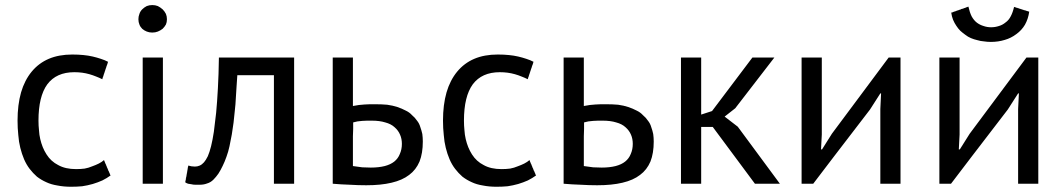

<svg xmlns="http://www.w3.org/2000/svg" viewBox="-20 -711 4113 743"><path d="M382.8 -91.8Q374 -84 362.3 -78.1Q350.6 -72.3 336.9 -67.4Q323.2 -61.5 307.6 -58.6Q292 -56.6 274.4 -56.6Q253.9 -56.6 236.3 -60.5Q218.8 -64.5 205.1 -72.3Q191.4 -79.1 179.7 -89.8Q168.9 -99.6 160.2 -113.3Q151.4 -127 145.5 -141.6Q139.6 -156.2 135.7 -172.9Q131.8 -189.5 130.9 -207Q128.9 -224.6 128.9 -244.1Q128.9 -337.9 163.1 -384.8Q198.2 -431.6 267.6 -431.6Q283.2 -431.6 297.9 -429.7Q312.5 -427.7 326.2 -423.8Q339.8 -419.9 351.6 -415Q364.3 -410.2 376 -404.3Q376 -404.3 376 -405.3Q376 -405.3 376 -406.2Q376 -406.2 377 -407.2Q377 -407.2 377 -408.2Q377 -408.2 377 -409.2Q377 -410.2 377.9 -411.1Q377.9 -411.1 377.9 -412.1Q377.9 -412.1 378.9 -413.1Q378.9 -413.1 378.9 -414.1Q378.9 -414.1 378.9 -415Q378.9 -415 379.9 -416Q379.9 -416 379.9 -417Q379.9 -417 379.9 -417Q379.9 -417 379.9 -418Q379.9 -418 380.9 -418.9Q380.9 -418.9 380.9 -420.9Q380.9 -420.9 381.8 -421.9Q381.8 -421.9 381.8 -422.9Q381.8 -422.9 381.8 -422.9Q381.8 -422.9 381.8 -423.8Q381.8 -423.8 382.8 -425.8Q382.8 -425.8 382.8 -426.8Q382.8 -426.8 383.8 -427.7Q383.8 -427.7 383.8 -427.7Q383.8 -428.7 383.8 -429.7Q383.8 -429.7 384.8 -430.7Q384.8 -430.7 384.8 -430.7Q384.8 -431.6 384.8 -432.6Q384.8 -432.6 385.7 -433.6Q385.7 -433.6 385.7 -433.6Q385.7 -434.6 385.7 -435.5Q385.7 -435.5 385.7 -435.5Q385.7 -436.5 386.7 -437.5Q386.7 -437.5 386.7 -438.5Q386.7 -438.5 387.7 -439.5Q387.7 -439.5 387.7 -440.4Q387.7 -440.4 387.7 -441.4Q387.7 -441.4 387.7 -441.4Q387.7 -441.4 388.7 -443.4Q388.7 -443.4 388.7 -444.3Q388.7 -444.3 389.6 -445.3Q389.6 -445.3 389.6 -446.3Q389.6 -446.3 389.6 -447.3Q389.6 -447.3 390.6 -448.2Q390.6 -448.2 390.6 -449.2Q390.6 -449.2 390.6 -450.2Q390.6 -450.2 391.6 -451.2Q391.6 -451.2 391.6 -452.1Q391.6 -452.1 391.6 -453.1Q391.6 -453.1 391.6 -453.1Q391.6 -453.1 392.6 -455.1Q392.6 -455.1 392.6 -456.1Q392.6 -456.1 393.6 -457Q393.6 -457 393.6 -458Q393.6 -458 393.6 -459Q393.6 -459 394.5 -460Q394.5 -460 394.5 -460.9Q394.5 -460.9 394.5 -460.9Q394.5 -460.9 395.5 -462.9Q395.5 -462.9 395.5 -463.9Q395.5 -463.9 395.5 -463.9Q395.5 -464.8 396.5 -465.8Q396.5 -465.8 396.5 -466.8Q396.5 -466.8 396.5 -467.8Q396.5 -467.8 397.5 -468.8Q397.5 -468.8 397.5 -469.7Q397.5 -469.7 397.5 -470.7Q397.5 -470.7 398.4 -471.7Q385.7 -478.5 370.1 -483.4Q355.5 -488.3 338.9 -492.2Q322.3 -496.1 302.7 -498Q283.2 -500 259.8 -500Q208 -500 168.9 -483.4Q129.9 -466.8 102.5 -433.6Q75.2 -400.4 61.5 -353.5Q47.9 -305.7 47.9 -244.1Q47.9 -214.8 50.8 -188.5Q52.7 -162.1 58.6 -138.7Q64.5 -115.2 73.2 -94.7Q82 -74.2 94.7 -57.6Q107.4 -41 123 -27.3Q139.6 -14.6 159.2 -5.9Q177.7 2.9 202.1 6.8Q226.6 11.7 254.9 11.7Q277.3 11.7 297.9 9.8Q318.4 6.8 338.9 1Q358.4 -4.9 376 -12.7Q393.6 -21.5 408.2 -32.2Q408.2 -32.2 407.2 -33.2Q407.2 -33.2 406.2 -34.2Q406.2 -34.2 406.2 -35.2Q406.2 -35.2 406.2 -36.1Q406.2 -36.1 405.3 -37.1Q405.3 -37.1 405.3 -38.1Q405.3 -38.1 404.3 -39.1Q404.3 -39.1 404.3 -40Q404.3 -40 404.3 -41Q404.3 -41 403.3 -42Q403.3 -42 403.3 -43Q403.3 -43 402.3 -43.9Q402.3 -43.9 402.3 -43.9Q402.3 -43.9 402.3 -44.9Q402.3 -44.9 401.4 -45.9Q401.4 -45.9 401.4 -47.9Q401.4 -47.9 400.4 -48.8Q400.4 -48.8 400.4 -49.8Q400.4 -49.8 399.4 -49.8Q399.4 -49.8 399.4 -50.8Q399.4 -50.8 398.4 -52.7Q398.4 -52.7 398.4 -53.7Q398.4 -53.7 398.4 -53.7Q398.4 -53.7 397.5 -55.7Q397.5 -55.7 397.5 -56.6Q397.5 -56.6 396.5 -56.6Q396.5 -56.6 396.5 -57.6Q396.5 -57.6 396.5 -58.6Q396.5 -58.6 396.5 -59.6Q396.5 -59.6 395.5 -59.6Q395.5 -59.6 395.5 -60.5Q395.5 -60.5 395.5 -61.5Q395.5 -61.5 394.5 -61.5Q394.5 -61.5 394.5 -62.5Q394.5 -62.5 394.5 -63.5Q394.5 -63.5 393.6 -63.5Q393.6 -63.5 393.6 -64.5Q393.6 -64.5 393.6 -65.4Q393.6 -65.4 392.6 -66.4Q392.6 -66.4 392.6 -67.4Q392.6 -67.4 392.6 -68.4Q392.6 -68.4 391.6 -69.3Q391.6 -69.3 391.6 -70.3Q391.6 -70.3 390.6 -71.3Q390.6 -71.3 390.6 -71.3Q390.6 -71.3 390.6 -72.3Q390.6 -72.3 390.6 -73.2Q390.6 -73.2 389.6 -74.2Q389.6 -74.2 389.6 -75.2Q389.6 -75.2 388.7 -76.2Q388.7 -76.2 388.7 -77.1Q388.7 -77.1 387.7 -78.1Q387.7 -78.1 387.7 -79.1Q387.7 -79.1 386.7 -80.1Q386.7 -80.1 386.7 -81.1Q386.7 -81.1 386.7 -82Q386.7 -82 385.7 -83Q385.7 -83 385.7 -84Q385.7 -84 384.8 -85Q384.8 -85 384.8 -86.9Q384.8 -86.9 383.8 -87.9Q383.8 -87.9 383.8 -88.9Q383.8 -88.9 382.8 -89.8Q382.8 -90.8 382.8 -91.8Z M532.2 0Q551.8 0 610.4 0Q610.4 -122.1 610.4 -488.3Q590.8 -488.3 532.2 -488.3Q532.2 -366.2 532.2 0ZM530.3 -599.6Q538.1 -592.8 547.9 -588.9Q557.6 -585 569.3 -585Q581.1 -585 590.8 -588.9Q600.6 -592.8 609.4 -599.6Q617.2 -607.4 622.1 -616.2Q626 -625 626 -636.7Q626 -647.5 622.1 -657.2Q617.2 -667 609.4 -674.8Q600.6 -682.6 590.8 -687.5Q581.1 -691.4 569.3 -691.4Q557.6 -691.4 547.9 -687.5Q538.1 -682.6 530.3 -674.8Q522.5 -667 519.5 -657.2Q515.6 -647.5 515.6 -636.7Q515.6 -625 519.5 -616.2Q522.5 -607.4 530.3 -599.6Z M1040 0Q1059.6 0 1118.2 0Q1118.2 -122.1 1118.2 -488.3Q1044.9 -488.3 827.1 -488.3Q826.2 -421.9 823.2 -369.1Q820.3 -315.4 816.4 -274.4Q811.5 -233.4 807.6 -201.2Q802.7 -168.9 796.9 -145.5Q791 -122.1 784.2 -106.4Q776.4 -90.8 769.5 -83Q761.7 -74.2 752.9 -70.3Q744.1 -66.4 734.4 -66.4Q726.6 -66.4 720.7 -67.4Q714.8 -68.4 709 -70.3Q709 -69.3 708 -68.4Q708 -68.4 708 -67.4Q708 -67.4 708 -66.4Q708 -66.4 708 -65.4Q708 -65.4 707 -64.5Q707 -64.5 707 -63.5Q707 -63.5 707 -62.5Q707 -62.5 707 -61.5Q707 -61.5 707 -60.5Q707 -60.5 706.1 -58.6Q706.1 -58.6 706.1 -57.6Q706.1 -57.6 706.1 -56.6Q706.1 -56.6 706.1 -55.7Q706.1 -55.7 706.1 -54.7Q706.1 -54.7 706.1 -54.7Q706.1 -54.7 705.1 -53.7Q705.1 -52.7 705.1 -51.8Q705.1 -51.8 705.1 -50.8Q705.1 -50.8 705.1 -49.8Q705.1 -49.8 705.1 -49.8Q705.1 -49.8 705.1 -48.8Q705.1 -47.9 704.1 -46.9Q704.1 -46.9 704.1 -45.9Q704.1 -45.9 704.1 -45.9Q704.1 -45.9 704.1 -44.9Q704.1 -44.9 704.1 -43Q704.1 -43 703.1 -42Q703.1 -42 703.1 -41Q703.1 -41 703.1 -40Q703.1 -40 703.1 -40Q703.1 -40 703.1 -38.1Q703.1 -38.1 703.1 -37.1Q703.1 -37.1 702.1 -36.1Q702.1 -36.1 702.1 -35.2Q702.1 -35.2 702.1 -35.2Q702.1 -35.2 702.1 -34.2Q702.1 -34.2 702.1 -33.2Q702.1 -33.2 702.1 -32.2Q702.1 -32.2 702.1 -32.2Q702.1 -32.2 701.2 -30.3Q701.2 -30.3 701.2 -29.3Q701.2 -29.3 701.2 -29.3Q701.2 -29.3 701.2 -27.3Q701.2 -27.3 701.2 -26.4Q701.2 -26.4 700.2 -26.4Q700.2 -26.4 700.2 -24.4Q700.2 -24.4 700.2 -23.4Q700.2 -23.4 700.2 -22.5Q700.2 -22.5 700.2 -21.5Q700.2 -21.5 699.2 -20.5Q699.2 -20.5 699.2 -20.5Q699.2 -19.5 699.2 -18.6Q699.2 -18.6 699.2 -18.6Q699.2 -18.6 699.2 -17.6Q699.2 -17.6 699.2 -16.6Q699.2 -16.6 699.2 -15.6Q699.2 -15.6 698.2 -14.6Q698.2 -14.6 698.2 -14.6Q698.2 -13.7 698.2 -12.7Q698.2 -12.7 698.2 -11.7Q698.2 -11.7 698.2 -11.7Q698.2 -11.7 697.3 -9.8Q697.3 -9.8 697.3 -8.8Q697.3 -8.8 697.3 -7.8Q697.3 -7.8 697.3 -6.8Q697.3 -6.8 697.3 -5.9Q697.3 -5.9 697.3 -4.9Q697.3 -4.9 697.3 -4.9Q702.1 -2 708 0Q713.9 1 720.7 2Q727.5 3.9 736.3 3.9Q744.1 3.9 752.9 3.9Q768.6 3.9 781.2 -1Q794.9 -4.9 805.7 -15.6Q816.4 -26.4 825.2 -39.1Q834 -52.7 841.8 -69.3Q849.6 -85 856.4 -104.5Q863.3 -123 868.2 -145.5Q872.1 -168 877 -190.4Q880.9 -212.9 883.8 -236.3Q886.7 -259.8 888.7 -283.2Q891.6 -307.6 892.6 -331.1Q893.6 -354.5 895.5 -377Q896.5 -399.4 898.4 -419.9Q945.3 -419.9 1040 -419.9Q1040 -315.4 1040 0Z M1346.7 -237.3Q1354.5 -239.3 1363.3 -241.2Q1372.1 -242.2 1381.8 -243.2Q1391.6 -243.2 1401.4 -244.1Q1410.2 -244.1 1418 -244.1Q1449.2 -244.1 1470.7 -237.3Q1493.2 -231.4 1506.8 -218.8Q1521.5 -206.1 1528.3 -189.5Q1535.2 -173.8 1535.2 -154.3Q1535.2 -132.8 1527.3 -115.2Q1520.5 -97.7 1505.9 -85.9Q1491.2 -74.2 1468.8 -68.4Q1445.3 -62.5 1415 -62.5Q1398.4 -62.5 1381.8 -63.5Q1364.3 -65.4 1345.7 -68.4Q1345.7 -100.6 1345.7 -128.9Q1345.7 -158.2 1345.7 -183.6Q1346.7 -198.2 1346.7 -211.9Q1346.7 -225.6 1346.7 -237.3ZM1345.7 -488.3Q1326.2 -488.3 1267.6 -488.3Q1267.6 -366.2 1267.6 0Q1300.8 2.9 1334 3.9Q1366.2 5.9 1397.5 5.9Q1454.1 5.9 1495.1 -3.9Q1537.1 -13.7 1563.5 -34.2Q1589.8 -53.7 1603.5 -85.9Q1616.2 -118.2 1616.2 -163.1Q1616.2 -177.7 1614.3 -192.4Q1611.3 -206.1 1606.4 -219.7Q1602.5 -233.4 1593.8 -244.1Q1585.9 -255.9 1574.2 -265.6Q1564.5 -276.4 1549.8 -283.2Q1535.2 -291 1517.6 -296.9Q1500 -302.7 1478.5 -305.7Q1457 -307.6 1431.6 -307.6Q1421.9 -307.6 1412.1 -307.6Q1401.4 -307.6 1390.6 -306.6Q1380.9 -305.7 1369.1 -304.7Q1357.4 -302.7 1345.7 -300.8Q1345.7 -363.3 1345.7 -488.3Z M2029.3 -91.8Q2020.5 -84 2008.8 -78.1Q1997.1 -72.3 1983.4 -67.4Q1969.7 -61.5 1954.1 -58.6Q1938.5 -56.6 1920.9 -56.6Q1900.4 -56.6 1882.8 -60.5Q1865.2 -64.5 1851.6 -72.3Q1837.9 -79.1 1826.2 -89.8Q1815.4 -99.6 1806.6 -113.3Q1797.9 -127 1792 -141.6Q1786.1 -156.2 1782.2 -172.9Q1778.3 -189.5 1777.3 -207Q1775.4 -224.6 1775.4 -244.1Q1775.4 -337.9 1809.6 -384.8Q1844.7 -431.6 1914.1 -431.6Q1929.7 -431.6 1944.3 -429.7Q1959 -427.7 1972.7 -423.8Q1986.3 -419.9 1998 -415Q2010.7 -410.2 2022.5 -404.3Q2022.5 -404.3 2022.5 -405.3Q2022.5 -405.3 2022.5 -406.2Q2022.5 -406.2 2023.4 -407.2Q2023.4 -407.2 2023.4 -408.2Q2023.4 -408.2 2023.4 -409.2Q2023.4 -410.2 2024.4 -411.1Q2024.4 -411.1 2024.4 -412.1Q2024.4 -412.1 2025.4 -413.1Q2025.4 -413.1 2025.4 -414.1Q2025.4 -414.1 2025.4 -415Q2025.4 -415 2026.4 -416Q2026.4 -416 2026.4 -417Q2026.4 -417 2026.4 -417Q2026.4 -417 2026.4 -418Q2026.4 -418 2027.3 -418.9Q2027.3 -418.9 2027.3 -420.9Q2027.3 -420.9 2028.3 -421.9Q2028.3 -421.9 2028.3 -422.9Q2028.3 -422.9 2028.3 -422.9Q2028.3 -422.9 2028.3 -423.8Q2028.3 -423.8 2029.3 -425.8Q2029.3 -425.8 2029.3 -426.8Q2029.3 -426.8 2030.3 -427.7Q2030.3 -427.7 2030.3 -427.7Q2030.3 -428.7 2030.3 -429.7Q2030.3 -429.7 2031.2 -430.7Q2031.2 -430.7 2031.2 -430.7Q2031.2 -431.6 2031.2 -432.6Q2031.2 -432.6 2032.2 -433.6Q2032.2 -433.6 2032.2 -433.6Q2032.2 -434.6 2032.2 -435.5Q2032.2 -435.5 2032.2 -435.5Q2032.2 -436.5 2033.2 -437.5Q2033.2 -437.5 2033.2 -438.5Q2033.2 -438.5 2034.2 -439.5Q2034.2 -439.5 2034.2 -440.4Q2034.2 -440.4 2034.2 -441.4Q2034.2 -441.4 2034.2 -441.4Q2034.2 -441.4 2035.2 -443.4Q2035.2 -443.4 2035.2 -444.3Q2035.2 -444.3 2036.1 -445.3Q2036.1 -445.3 2036.1 -446.3Q2036.1 -446.3 2036.1 -447.3Q2036.1 -447.3 2037.1 -448.2Q2037.1 -448.2 2037.1 -449.2Q2037.1 -449.2 2037.1 -450.2Q2037.1 -450.2 2038.1 -451.2Q2038.1 -451.2 2038.1 -452.1Q2038.1 -452.1 2038.1 -453.1Q2038.1 -453.1 2038.1 -453.1Q2038.1 -453.1 2039.1 -455.1Q2039.1 -455.1 2039.1 -456.1Q2039.1 -456.1 2040 -457Q2040 -457 2040 -458Q2040 -458 2040 -459Q2040 -459 2041 -460Q2041 -460 2041 -460.9Q2041 -460.9 2041 -460.9Q2041 -460.9 2042 -462.9Q2042 -462.9 2042 -463.9Q2042 -463.9 2042 -463.9Q2042 -464.8 2043 -465.8Q2043 -465.8 2043 -466.8Q2043 -466.8 2043 -467.8Q2043 -467.8 2043.9 -468.8Q2043.9 -468.8 2043.9 -469.7Q2043.9 -469.7 2043.9 -470.7Q2043.9 -470.7 2044.9 -471.7Q2032.2 -478.5 2016.6 -483.4Q2002 -488.3 1985.4 -492.2Q1968.8 -496.1 1949.2 -498Q1929.7 -500 1906.2 -500Q1854.5 -500 1815.4 -483.4Q1776.4 -466.8 1749 -433.6Q1721.7 -400.4 1708 -353.5Q1694.3 -305.7 1694.3 -244.1Q1694.3 -214.8 1697.3 -188.5Q1699.2 -162.1 1705.1 -138.7Q1710.9 -115.2 1719.7 -94.7Q1728.5 -74.2 1741.2 -57.6Q1753.9 -41 1769.5 -27.3Q1786.1 -14.6 1805.7 -5.9Q1824.2 2.9 1848.6 6.8Q1873 11.7 1901.4 11.7Q1923.8 11.7 1944.3 9.8Q1964.8 6.8 1985.4 1Q2004.9 -4.9 2022.5 -12.7Q2040 -21.5 2054.7 -32.2Q2054.7 -32.2 2053.7 -33.2Q2053.7 -33.2 2052.7 -34.2Q2052.7 -34.2 2052.7 -35.2Q2052.7 -35.2 2052.7 -36.1Q2052.7 -36.1 2051.8 -37.1Q2051.8 -37.1 2051.8 -38.1Q2051.8 -38.1 2050.8 -39.1Q2050.8 -39.1 2050.8 -40Q2050.8 -40 2050.8 -41Q2050.8 -41 2049.8 -42Q2049.8 -42 2049.8 -43Q2049.8 -43 2048.8 -43.9Q2048.8 -43.9 2048.8 -43.9Q2048.8 -43.9 2048.8 -44.9Q2048.8 -44.9 2047.9 -45.9Q2047.9 -45.9 2047.9 -47.9Q2047.9 -47.9 2046.9 -48.8Q2046.9 -48.8 2046.9 -49.8Q2046.9 -49.8 2045.9 -49.8Q2045.9 -49.8 2045.9 -50.8Q2045.9 -50.8 2044.9 -52.7Q2044.9 -52.7 2044.9 -53.7Q2044.9 -53.7 2044.9 -53.7Q2044.9 -53.7 2043.9 -55.7Q2043.9 -55.7 2043.9 -56.6Q2043.9 -56.6 2043 -56.6Q2043 -56.6 2043 -57.6Q2043 -57.6 2043 -58.6Q2043 -58.6 2043 -59.6Q2043 -59.6 2042 -59.6Q2042 -59.6 2042 -60.5Q2042 -60.5 2042 -61.5Q2042 -61.5 2041 -61.5Q2041 -61.5 2041 -62.5Q2041 -62.5 2041 -63.5Q2041 -63.5 2040 -63.5Q2040 -63.5 2040 -64.5Q2040 -64.5 2040 -65.4Q2040 -65.4 2039.1 -66.4Q2039.1 -66.4 2039.1 -67.4Q2039.1 -67.4 2039.1 -68.4Q2039.1 -68.4 2038.1 -69.3Q2038.1 -69.3 2038.1 -70.3Q2038.1 -70.3 2037.1 -71.3Q2037.1 -71.3 2037.1 -71.3Q2037.1 -71.3 2037.1 -72.3Q2037.1 -72.3 2037.1 -73.2Q2037.1 -73.2 2036.1 -74.2Q2036.1 -74.2 2036.1 -75.2Q2036.1 -75.2 2035.2 -76.2Q2035.2 -76.2 2035.2 -77.1Q2035.2 -77.1 2034.2 -78.1Q2034.2 -78.1 2034.2 -79.1Q2034.2 -79.1 2033.2 -80.1Q2033.2 -80.1 2033.2 -81.1Q2033.2 -81.1 2033.2 -82Q2033.2 -82 2032.2 -83Q2032.2 -83 2032.2 -84Q2032.2 -84 2031.2 -85Q2031.2 -85 2031.2 -86.9Q2031.2 -86.9 2030.3 -87.9Q2030.3 -87.9 2030.3 -88.9Q2030.3 -88.9 2029.3 -89.8Q2029.3 -90.8 2029.3 -91.8Z M2240.2 -237.3Q2248 -239.3 2256.8 -241.2Q2265.6 -242.2 2275.4 -243.2Q2285.2 -243.2 2294.9 -244.1Q2303.7 -244.1 2311.5 -244.1Q2342.8 -244.1 2364.3 -237.3Q2386.7 -231.4 2400.4 -218.8Q2415 -206.1 2421.9 -189.5Q2428.7 -173.8 2428.7 -154.3Q2428.7 -132.8 2420.9 -115.2Q2414.1 -97.7 2399.4 -85.9Q2384.8 -74.2 2362.3 -68.4Q2338.9 -62.5 2308.6 -62.5Q2292 -62.5 2275.4 -63.5Q2257.8 -65.4 2239.3 -68.4Q2239.3 -100.6 2239.3 -128.9Q2239.3 -158.2 2239.3 -183.6Q2240.2 -198.2 2240.2 -211.9Q2240.2 -225.6 2240.2 -237.3ZM2239.3 -488.3Q2219.7 -488.3 2161.1 -488.3Q2161.1 -366.2 2161.1 0Q2194.3 2.9 2227.5 3.9Q2259.8 5.9 2291 5.9Q2347.7 5.9 2388.7 -3.9Q2430.7 -13.7 2457 -34.2Q2483.4 -53.7 2497.1 -85.9Q2509.8 -118.2 2509.8 -163.1Q2509.8 -177.7 2507.8 -192.4Q2504.9 -206.1 2500 -219.7Q2496.1 -233.4 2487.3 -244.1Q2479.5 -255.9 2467.8 -265.6Q2458 -276.4 2443.4 -283.2Q2428.7 -291 2411.1 -296.9Q2393.6 -302.7 2372.1 -305.7Q2350.6 -307.6 2325.2 -307.6Q2315.4 -307.6 2305.7 -307.6Q2294.9 -307.6 2284.2 -306.6Q2274.4 -305.7 2262.7 -304.7Q2251 -302.7 2239.3 -300.8Q2239.3 -363.3 2239.3 -488.3Z M2901.4 0Q2925.8 0 2998 0Q2957 -54.7 2835 -220.7Q2822.3 -230.5 2784.2 -259.8Q2793.9 -267.6 2825.2 -292Q2863.3 -340.8 2976.6 -488.3Q2955.1 -488.3 2891.6 -488.3Q2852.5 -436.5 2735.4 -281.2Q2724.6 -277.3 2693.4 -267.6Q2693.4 -322.3 2693.4 -488.3Q2673.8 -488.3 2615.2 -488.3Q2615.2 -366.2 2615.2 0Q2634.8 0 2693.4 0Q2693.4 -54.7 2693.4 -219.7Q2704.1 -219.7 2738.3 -219.7Q2779.3 -165 2901.4 0Z M3386.7 0Q3406.2 0 3464.8 0Q3464.8 -122.1 3464.8 -488.3Q3453.1 -488.3 3418.9 -488.3Q3364.3 -414.1 3199.2 -193.4Q3189.5 -178.7 3161.1 -132.8Q3160.2 -132.8 3157.2 -132.8Q3158.2 -147.5 3160.2 -190.4Q3160.2 -264.6 3160.2 -488.3Q3140.6 -488.3 3082 -488.3Q3082 -366.2 3082 0Q3092.8 0 3127 0Q3181.6 -72.3 3346.7 -287.1Q3356.4 -302.7 3386.7 -349.6Q3387.7 -349.6 3389.6 -349.6Q3388.7 -335 3386.7 -289.1Q3386.7 -216.8 3386.7 0Z M3919.9 0Q3939.5 0 3998 0Q3998 -122.1 3998 -488.3Q3986.3 -488.3 3952.1 -488.3Q3897.5 -414.1 3732.4 -193.4Q3722.7 -178.7 3694.3 -132.8Q3693.4 -132.8 3690.4 -132.8Q3691.4 -147.5 3693.4 -190.4Q3693.4 -264.6 3693.4 -488.3Q3673.8 -488.3 3615.2 -488.3Q3615.2 -366.2 3615.2 0Q3626 0 3660.2 0Q3714.8 -72.3 3879.9 -287.1Q3889.6 -302.7 3919.9 -349.6Q3920.9 -349.6 3922.9 -349.6Q3921.9 -335 3919.9 -289.1Q3919.9 -216.8 3919.9 0ZM3661.1 -662.1Q3663.1 -647.5 3668 -634.8Q3673.8 -621.1 3680.7 -611.3Q3687.5 -600.6 3696.3 -591.8Q3706.1 -583 3715.8 -576.2Q3725.6 -568.4 3737.3 -563.5Q3749 -558.6 3761.7 -555.7Q3774.4 -551.8 3788.1 -550.8Q3800.8 -548.8 3814.5 -548.8Q3842.8 -548.8 3868.2 -556.6Q3892.6 -563.5 3913.1 -579.1Q3933.6 -593.8 3946.3 -615.2Q3959 -637.7 3962.9 -666Q3962.9 -666 3961.9 -666Q3961.9 -666 3960.9 -666Q3960.9 -666 3960 -667Q3960 -667 3959 -667Q3958 -667 3957 -668Q3957 -668 3956.1 -668Q3956.1 -668 3955.1 -668Q3955.1 -668 3954.1 -668Q3954.1 -668 3953.1 -668.9Q3953.1 -668.9 3952.1 -668.9Q3952.1 -668.9 3951.2 -668.9Q3951.2 -668.9 3951.2 -669.9Q3951.2 -669.9 3950.2 -669.9Q3950.2 -669.9 3949.2 -669.9Q3949.2 -669.9 3947.3 -670.9Q3947.3 -670.9 3946.3 -670.9Q3946.3 -670.9 3945.3 -670.9Q3945.3 -670.9 3945.3 -670.9Q3944.3 -670.9 3943.4 -671.9Q3943.4 -671.9 3942.4 -671.9Q3942.4 -671.9 3941.4 -671.9Q3941.4 -671.9 3941.4 -672.9Q3941.4 -672.9 3940.4 -672.9Q3940.4 -672.9 3939.5 -672.9Q3939.5 -672.9 3938.5 -672.9Q3938.5 -672.9 3938.5 -673.8Q3938.5 -673.8 3937.5 -673.8Q3937.5 -673.8 3936.5 -673.8Q3936.5 -673.8 3935.5 -673.8Q3935.5 -673.8 3934.6 -674.8Q3934.6 -674.8 3933.6 -674.8Q3933.6 -674.8 3932.6 -674.8Q3932.6 -674.8 3931.6 -675.8Q3931.6 -675.8 3931.6 -675.8Q3931.6 -675.8 3930.7 -675.8Q3930.7 -675.8 3929.7 -675.8Q3929.7 -675.8 3928.7 -676.8Q3928.7 -676.8 3928.7 -676.8Q3928.7 -676.8 3926.8 -676.8Q3926.8 -676.8 3925.8 -677.7Q3925.8 -677.7 3925.8 -677.7Q3925.8 -677.7 3923.8 -677.7Q3923.8 -677.7 3922.9 -678.7Q3922.9 -678.7 3921.9 -678.7Q3921.9 -678.7 3920.9 -678.7Q3920.9 -678.7 3919.9 -679.7Q3919.9 -679.7 3918.9 -679.7Q3918.9 -679.7 3918 -679.7Q3918 -679.7 3917 -679.7Q3917 -679.7 3917 -680.7Q3917 -680.7 3916 -680.7Q3916 -680.7 3915 -680.7Q3915 -680.7 3914.1 -680.7Q3914.1 -680.7 3913.1 -681.6Q3913.1 -681.6 3912.1 -681.6Q3912.1 -681.6 3912.1 -681.6Q3912.1 -681.6 3911.1 -682.6Q3911.1 -682.6 3910.2 -682.6Q3910.2 -682.6 3909.2 -682.6Q3909.2 -682.6 3908.2 -682.6Q3908.2 -682.6 3907.2 -683.6Q3907.2 -683.6 3906.2 -683.6Q3906.2 -683.6 3905.3 -683.6Q3905.3 -683.6 3904.3 -684.6Q3899.4 -663.1 3891.6 -648.4Q3883.8 -632.8 3871.1 -624Q3859.4 -614.3 3845.7 -610.4Q3831.1 -605.5 3815.4 -605.5Q3799.8 -605.5 3786.1 -610.4Q3772.5 -614.3 3760.7 -623Q3749 -631.8 3740.2 -647.5Q3732.4 -663.1 3727.5 -685.5Q3726.6 -685.5 3725.6 -684.6Q3725.6 -684.6 3724.6 -684.6Q3724.6 -684.6 3723.6 -683.6Q3723.6 -683.6 3722.7 -683.6Q3722.7 -683.6 3721.7 -683.6Q3721.7 -683.6 3720.7 -682.6Q3720.7 -682.6 3719.7 -682.6Q3719.7 -682.6 3718.8 -682.6Q3718.8 -682.6 3717.8 -681.6Q3717.8 -681.6 3717.8 -681.6Q3717.8 -681.6 3716.8 -681.6Q3716.8 -681.6 3715.8 -680.7Q3715.8 -680.7 3714.8 -680.7Q3714.8 -680.7 3712.9 -679.7Q3712.9 -679.7 3711.9 -679.7Q3711.9 -679.7 3710.9 -679.7Q3710.9 -679.7 3710 -678.7Q3710 -678.7 3710 -678.7Q3710 -678.7 3709 -678.7Q3708 -678.7 3707 -677.7Q3707 -677.7 3706.1 -677.7Q3706.1 -677.7 3705.1 -677.7Q3705.1 -677.7 3705.1 -676.8Q3705.1 -676.8 3704.1 -676.8Q3704.1 -676.8 3702.1 -676.8Q3702.1 -676.8 3701.2 -675.8Q3701.2 -675.8 3701.2 -675.8Q3700.2 -675.8 3699.2 -675.8Q3699.2 -675.8 3698.2 -674.8Q3698.2 -674.8 3698.2 -674.8Q3697.3 -674.8 3696.3 -673.8Q3696.3 -673.8 3696.3 -673.8Q3696.3 -673.8 3694.3 -673.8Q3694.3 -673.8 3693.4 -672.9Q3693.4 -672.9 3692.4 -672.9Q3692.4 -672.9 3691.4 -672.9Q3691.4 -672.9 3690.4 -671.9Q3690.4 -671.9 3690.4 -671.9Q3689.5 -671.9 3688.5 -671.9Q3688.5 -671.9 3688.5 -670.9Q3688.5 -670.9 3687.5 -670.9Q3687.5 -670.9 3686.5 -670.9Q3686.5 -670.9 3685.5 -670.9Q3685.5 -670.9 3685.5 -669.9Q3685.5 -669.9 3684.6 -669.9Q3684.6 -669.9 3683.6 -669.9Q3683.6 -669.9 3682.6 -669.9Q3682.6 -669.9 3681.6 -668.9Q3681.6 -668.9 3680.7 -668.9Q3680.7 -668.9 3679.7 -668Q3679.7 -668 3678.7 -668Q3678.7 -668 3677.7 -668Q3677.7 -668 3676.8 -667Q3676.8 -667 3676.8 -667Q3676.8 -667 3675.8 -667Q3675.8 -667 3674.8 -667Q3674.8 -667 3673.8 -666Q3673.8 -666 3672.9 -666Q3672.9 -666 3671.9 -666Q3671.9 -666 3670.9 -665Q3670.9 -665 3670.9 -665Q3670.9 -665 3668.9 -665Q3668.9 -665 3668 -664.1Q3668 -664.1 3668 -664.1Q3668 -664.1 3666 -663.1Q3666 -663.1 3665 -663.1Q3665 -663.1 3664.1 -663.1Q3664.1 -663.1 3663.1 -663.1Q3663.1 -663.1 3662.1 -662.1Q3662.1 -662.1 3661.1 -662.1Q3661.1 -662.1 3661.1 -662.1Z"/></svg>

Font: Aptus Gothic JP
Style: Medium
Weight: 400
Designer: Fuminori Ogawa / Motoya
Version: Version 1